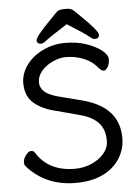

<svg xmlns="http://www.w3.org/2000/svg" viewBox="-61 -945 738 1016"><g transform="rotate(-5 308.5 -437.0)"><path d="M325 -817Q228 -755 210.5 -740.5Q193 -726 183 -726Q159 -726 159 -745.5Q159 -765 242 -849Q262 -870 274 -882Q286 -894 297.5 -896Q309 -898 332.5 -898Q356 -898 369 -885Q382 -872 402 -853Q490 -768 490 -747Q490 -726 466 -726Q456 -726 437.5 -742Q419 -758 325 -817ZM233 -364Q158 -381 113.5 -418.5Q69 -456 69 -526Q69 -576 101 -620.5Q133 -665 188.5 -692Q244 -719 307.5 -719Q371 -719 420 -702Q469 -685 500 -661Q531 -637 531 -612.5Q531 -588 520.5 -571.5Q510 -555 500 -555Q490 -555 481 -564L469 -576Q436 -618 368 -636Q339 -644 304.5 -644Q270 -644 232.5 -626Q195 -608 173.5 -581Q152 -554 152 -523.5Q152 -493 177 -471.5Q202 -450 262 -436L371 -408Q566 -358 566 -192Q566 -132 534.5 -82.5Q503 -33 444 -4.5Q385 24 300 24Q141 24 43 -87Q36 -94 36 -110Q36 -126 50.5 -145.5Q65 -165 78.5 -165Q92 -165 98 -155Q162 -51 302 -51Q350 -51 391 -69Q432 -87 457.5 -117Q483 -147 483 -184Q483 -246 449.5 -281Q416 -316 349 -333Z"/></g></svg>

Font: LXGW WenKai Lite Medium
Style: Regular
Weight: 500
Designer: LXGW / Fontworks Inc.
Foundry: LXGW / Fontworks Inc.
Version: Version 1.511; March 25, 2025